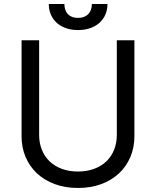

<svg xmlns="http://www.w3.org/2000/svg" viewBox="-20 -929 781 962"><path d="M653.4 -727.3V-245.7Q653.4 -190 633.3 -142.6Q613.3 -95.2 576.3 -60.5Q539.4 -25.9 487.2 -6.6Q435 12.8 370.7 12.8Q306.5 12.8 254.3 -6.6Q202.1 -25.9 165.1 -60.5Q128.2 -95.2 108.1 -142.6Q88.1 -190 88.1 -245.7V-727.3H176.1V-252.8Q176.1 -213.1 189.5 -179.3Q202.8 -145.6 227.8 -121.3Q252.8 -96.9 289.1 -83.3Q325.3 -69.6 370.7 -69.6Q416.2 -69.6 452.4 -83.3Q488.6 -96.9 513.7 -121.3Q538.7 -145.6 552 -179.3Q565.3 -213.1 565.3 -252.8V-727.3ZM518.5 -909.1Q518.5 -880.3 508.2 -856.4Q497.9 -832.4 478.7 -815Q459.5 -797.6 432.2 -788Q404.8 -778.4 370.7 -778.4Q337.4 -778.4 310.2 -788Q283 -797.6 264 -815Q245 -832.4 234.7 -856.4Q224.4 -880.3 224.4 -909.1H302.6Q302.6 -895.2 306.3 -882.6Q310 -870 318 -860.4Q326 -850.9 339.1 -845.2Q352.3 -839.5 370.7 -839.5Q389.6 -839.5 402.7 -845.2Q415.8 -850.9 424.2 -860.4Q432.5 -870 436.4 -882.6Q440.3 -895.2 440.3 -909.1Z"/></svg>

Font: Interop
Style: Regular
Weight: 400
Designer: Rasmus Andersson, Google, Jang Haemin
Foundry: jhaemin
Version: Version 1.008